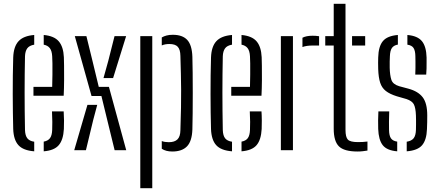

<svg xmlns="http://www.w3.org/2000/svg" viewBox="-20 -790 2306 1010"><path d="M49.5 -111.5Q48.5 -151 47.8 -197.5Q47 -244 47 -294.2Q47 -344.5 47.5 -393.8Q48 -443 49.5 -487.5Q51.5 -545 77.5 -573.2Q103.5 -601.5 160 -606V-555Q134 -550.5 123.2 -535.5Q112.5 -520.5 111.5 -494Q110.5 -448 110 -400.5Q109.5 -353 109.5 -304.2Q109.5 -255.5 110 -205.8Q110.5 -156 111.5 -106Q112.5 -76.5 124 -62.2Q135.5 -48 160 -44.5V6Q102 1.5 76.8 -26.5Q51.5 -54.5 49.5 -111.5ZM210 6V-45Q232.5 -49 243 -63.2Q253.5 -77.5 254.5 -106.5Q255.5 -121.5 255.2 -148.8Q255 -176 253.5 -204H315Q316.5 -184.5 316.8 -156Q317 -127.5 316 -111.5Q313 -54.5 289.2 -26.5Q265.5 1.5 210 6ZM156 -286.5V-333H254.5Q255.5 -365 255.8 -398Q256 -431 255.8 -457.2Q255.5 -483.5 254.5 -494Q253 -522.5 242 -536.8Q231 -551 210 -555V-606Q265 -601 289.2 -572.5Q313.5 -544 316 -489Q316.5 -478 317 -444.5Q317.5 -411 317.2 -368.2Q317 -325.5 315 -286.5Z M583 0 544 -159.5 513.5 -285H461.5L373.5 -600H434.5L466.5 -469.5L499.5 -333H553L644 0ZM370.5 0 440 -238.5H491.5L470.5 -159.5L432 0ZM524.5 -379.5 549.5 -469.5 582.5 -600H643.5L575 -379.5Z M718 200V-600H781V200ZM831 -48Q838.5 -45 848 -43.5Q857.5 -42 868 -42Q898.5 -42 913.5 -56.8Q928.5 -71.5 929 -105Q931.5 -174 932.2 -225Q933 -276 932.8 -318.5Q932.5 -361 931.5 -403.2Q930.5 -445.5 929 -496Q928.5 -529 915.2 -543.8Q902 -558.5 870.5 -558.5Q848 -558.5 831 -551V-593Q842 -599.5 856 -603.2Q870 -607 889 -607Q940 -607 965 -580Q990 -553 992 -491Q993 -459 993.5 -408.2Q994 -357.5 994 -301Q994 -244.5 993.5 -193.5Q993 -142.5 992 -109Q990 -47.5 963.8 -20.2Q937.5 7 886.5 7Q852.5 7 831 -7.5Z M1090 -111.5Q1089 -151 1088.2 -197.5Q1087.5 -244 1087.5 -294.2Q1087.5 -344.5 1088 -393.8Q1088.5 -443 1090 -487.5Q1092 -545 1118 -573.2Q1144 -601.5 1200.5 -606V-555Q1174.5 -550.5 1163.8 -535.5Q1153 -520.5 1152 -494Q1151 -448 1150.5 -400.5Q1150 -353 1150 -304.2Q1150 -255.5 1150.5 -205.8Q1151 -156 1152 -106Q1153 -76.5 1164.5 -62.2Q1176 -48 1200.5 -44.5V6Q1142.5 1.5 1117.2 -26.5Q1092 -54.5 1090 -111.5ZM1250.5 6V-45Q1273 -49 1283.5 -63.2Q1294 -77.5 1295 -106.5Q1296 -121.5 1295.8 -148.8Q1295.5 -176 1294 -204H1355.5Q1357 -184.5 1357.2 -156Q1357.5 -127.5 1356.5 -111.5Q1353.5 -54.5 1329.8 -26.5Q1306 1.5 1250.5 6ZM1196.5 -286.5V-333H1295Q1296 -365 1296.2 -398Q1296.5 -431 1296.2 -457.2Q1296 -483.5 1295 -494Q1293.5 -522.5 1282.5 -536.8Q1271.5 -551 1250.5 -555V-606Q1305.5 -601 1329.8 -572.5Q1354 -544 1356.5 -489Q1357 -478 1357.5 -444.5Q1358 -411 1357.8 -368.2Q1357.5 -325.5 1355.5 -286.5Z M1457.5 0V-600H1521V0ZM1571 -542.5V-591.5Q1591 -602 1624 -602Q1632 -602 1640.5 -601.5Q1649 -601 1658.5 -599.5V-550.5H1624.5Q1591.5 -550.5 1571 -542.5Z M1691 -550.5V-600H1735.5V-770H1797.5V-106.5Q1797.5 -69 1809.8 -55.8Q1822 -42.5 1863 -42.5Q1878.5 -42.5 1888.8 -43.2Q1899 -44 1913 -45.5V2Q1901 4 1888.2 5.5Q1875.5 7 1861 7Q1790.5 7 1763 -20Q1735.5 -47 1735.5 -113V-550.5ZM1832 -550.5V-600H1901V-550.5Z M1969.5 -111.5Q1969 -135.5 1969 -156.8Q1969 -178 1970.5 -204H2027.5Q2026 -173.5 2026.2 -149Q2026.5 -124.5 2026.5 -106Q2027 -76.5 2036.5 -62.5Q2046 -48.5 2069.5 -45V6Q2015 1.5 1993.2 -26.5Q1971.5 -54.5 1969.5 -111.5ZM2119.5 6V-44.5Q2144.5 -48.5 2155.8 -62.5Q2167 -76.5 2168 -106.5Q2168.5 -121.5 2168.5 -134Q2168.5 -146.5 2168.5 -158.2Q2168.5 -170 2168 -182.5Q2166.5 -222.5 2157.2 -240.8Q2148 -259 2118 -269L2067.5 -283.5Q2030.5 -295 2009.5 -311.5Q1988.5 -328 1979.8 -355.2Q1971 -382.5 1969.5 -426.5Q1969 -447 1969 -460Q1969 -473 1969.5 -488Q1971 -545.5 1994 -573.5Q2017 -601.5 2073 -606V-555.5Q2051 -551.5 2041.5 -537.5Q2032 -523.5 2031 -494Q2030.5 -483 2030 -466.5Q2029.5 -450 2030 -433.5Q2031 -394 2038.8 -370.2Q2046.5 -346.5 2080 -336.5L2128.5 -323.5Q2180 -309.5 2203.8 -278Q2227.5 -246.5 2227.5 -183.5Q2227.5 -162.5 2227.2 -147.2Q2227 -132 2226 -110.5Q2224 -54 2200.5 -26.2Q2177 1.5 2119.5 6ZM2164.5 -397.5Q2165.5 -415 2165.5 -433Q2165.5 -451 2165.5 -467Q2165.5 -483 2165 -495Q2164.5 -523.5 2155.5 -537.5Q2146.5 -551.5 2123 -555V-606Q2176.5 -601.5 2199.5 -573.5Q2222.5 -545.5 2224 -487.5Q2224 -480 2224 -463.8Q2224 -447.5 2223.8 -429.5Q2223.5 -411.5 2222 -397.5Z"/></svg>

Font: Big Shoulders Stencil Text Thin Light
Style: Regular
Weight: 300
Version: Version 2.001